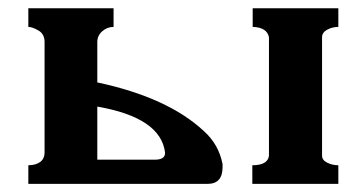

<svg xmlns="http://www.w3.org/2000/svg" viewBox="-20 -453 894 473"><path d="M49.8 -45.9Q67.4 -45.9 78.6 -53.7Q89.8 -61.5 89.8 -78.1V-349.6Q89.8 -369.1 74.7 -377.9Q59.6 -386.7 49.8 -386.7V-432.6H259.8V-386.7Q244.1 -386.7 231.9 -376Q219.7 -365.2 219.7 -349.6V-250Q393.6 -212.9 482.4 -129.9Q518.6 -97.7 528.3 -48.8V-41Q528.3 0 491.2 0H49.8ZM219.7 -59.6H361.3Q386.7 -59.6 386.7 -76.2Q377 -163.1 219.7 -190.4ZM813.5 -386.7Q798.8 -386.7 786.1 -379.9Q773.4 -373 773.4 -361.3V-69.3Q773.4 -58.6 786.1 -52.2Q798.8 -45.9 813.5 -45.9V0H601.6V-45.9Q639.6 -45.9 642.6 -69.3V-361.3Q637.7 -385.7 602.5 -386.7V-432.6H813.5Z"/></svg>

Font: Menaion Unicode
Style: Regular
Weight: 400
Designer: Aleksandr Andreev
Foundry: Ponomar Technologies, Inc.
Version: 2.0